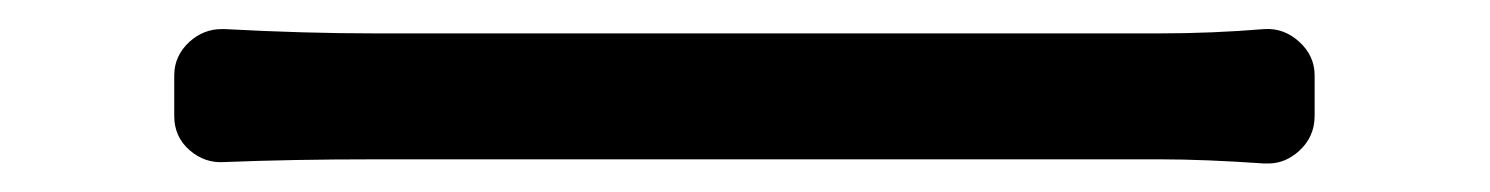

<svg xmlns="http://www.w3.org/2000/svg" viewBox="-20 -451 1040 134"><path d="M136.7 -337.9Q123 -336.9 112.3 -346.2Q101.6 -355.5 101.6 -370.1V-398.4Q101.6 -412.1 112.3 -421.9Q122.1 -430.7 134.8 -430.7Q135.7 -430.7 136.7 -430.7Q192.4 -427.7 241.2 -427.7H789.1Q826.2 -427.7 862.3 -430.7Q876 -431.6 886.7 -421.9Q897.5 -412.1 897.5 -398.4V-370.1Q897.5 -355.5 886.7 -345.7Q877 -336.9 865.2 -336.9Q863.3 -336.9 862.3 -336.9Q820.3 -339.8 790 -339.8H241.2Q183.6 -339.8 136.7 -337.9Z"/></svg>

Font: Gen Jyuu GothicL Regular
Style: Regular
Weight: 400
Designer: [Source Han Sans]
Ryoko NISHIZUKA  (kana & ideographs); Paul D. Hunt (Latin, Greek & Cyrillic); Wenlong ZHANG  (bopomofo
Version: Version 1.002.20150607